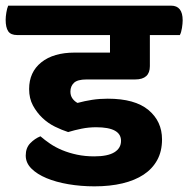

<svg xmlns="http://www.w3.org/2000/svg" viewBox="-57 -638 666 679"><path d="M217 -274Q243 -281 269 -285Q295 -289 324 -289Q420 -289 468 -249Q516 -209 516 -145Q516 -103 499 -72Q482 -41 451 -20.5Q420 0 376 10.5Q332 21 277 21Q229 21 185 13.5Q141 6 107.5 -8Q74 -22 54 -42Q34 -62 34 -88Q34 -115 50 -131.5Q66 -148 86 -156Q101 -143 120 -130Q139 -117 163 -107Q187 -97 215.5 -91Q244 -85 276 -85Q324 -85 347.5 -99.5Q371 -114 371 -140Q371 -188 283 -188Q257 -188 232 -183Q207 -178 184 -171Q162 -178 137.5 -190Q113 -202 93 -221Q73 -240 59.5 -265Q46 -290 46 -323Q46 -383 89 -417.5Q132 -452 207 -452H332V-514H4Q-19 -514 -28 -527.5Q-37 -541 -37 -568Q-37 -579 -34.5 -594Q-32 -609 -28 -618H548Q589 -618 589 -566Q589 -555 586.5 -539Q584 -523 579 -514H473V-404Q473 -357 421 -357H249Q217 -357 204.5 -345Q192 -333 192 -314Q192 -300 199 -290Q206 -280 217 -274Z"/></svg>

Font: Baloo 2
Style: Bold
Weight: 700
Designer: Sarang Kulkarni and Ek Type
Foundry: Ek Type
Version: Version 1.640;hotconv 1.0.111;makeotfexe 2.5.65597; ttfautoh